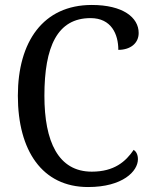

<svg xmlns="http://www.w3.org/2000/svg" viewBox="-20 -744 611 774"><path d="M335 10C475 10 536 -54 536 -102C536 -121 529 -133 519 -140C487 -93 441 -52 350 -52C215 -52 159 -173 159 -358C159 -556 211 -671 345 -671C429 -671 457 -606 457 -543C505 -543 539 -569 539 -611C539 -674 475 -724 350 -724C154 -724 52 -576 52 -358C52 -137 150 10 335 10Z"/></svg>

Font: Noto Serif Ethiopic SemiCondensed
Style: Regular
Weight: 400
Width: 4
Designer: Monotype Design Team
Foundry: Monotype Imaging Inc.
Version: Version 2.102